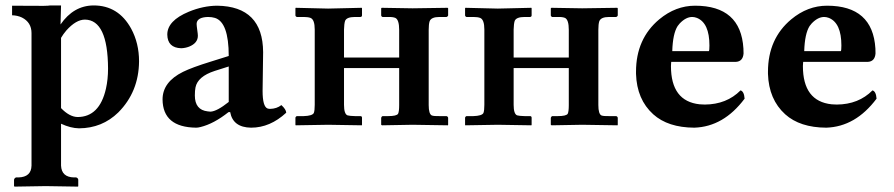

<svg xmlns="http://www.w3.org/2000/svg" viewBox="-20 -465 3323 714"><path d="M207 -324.2V-63Q237.8 -30.8 268.1 -29.8Q350.1 -29.8 374 -135.3Q381.8 -169.9 381.8 -210Q380.9 -391.1 295.9 -392.1Q262.7 -392.1 226.6 -351.6Q215.3 -338.4 207 -324.2ZM97.2 150.9V-341.8Q97.2 -381.8 61.5 -399.9Q44.9 -407.7 24.9 -408.2V-443.8Q49.8 -443.8 91.8 -443.4Q156.2 -442.4 167 -444.8H207L205.1 -374Q253.4 -444.3 328.1 -444.8Q420.4 -444.8 467.8 -358.4Q497.1 -304.2 497.1 -236.8Q496.1 -123.5 419.9 -46.9Q359.9 11.7 273.9 12.2Q242.7 11.7 207 -4.9V150.9Q209 193.8 254.9 194.8H263.2Q270 196.8 271 203.1V227.1L270 229Q269 229 149.9 227.1L34.2 229L32.2 227.1V203.1Q34.2 196.3 40 194.8H48.8Q96.2 193.4 97.2 150.9Z M835.9 -48.3 829.6 -47.9Q775.4 -4.9 726.1 7.3Q716.3 9.8 709.5 9.8Q585.4 8.3 584.5 -95.2Q584.5 -160.2 660.6 -197.8Q694.3 -214.4 763.7 -235.8L830.6 -256.8Q830.6 -382.3 779.3 -398.4Q768.1 -401.9 753.4 -401.9Q714.8 -400.9 711.4 -379.4Q710.4 -373.5 715.3 -339.8Q715.8 -335 715.8 -332Q715.8 -304.7 683.1 -291.5Q668.9 -286.1 653.8 -285.6Q603 -287.1 602.1 -336.4Q602.1 -388.2 682.1 -421.4Q735.4 -443.4 787.6 -443.8Q957.5 -441.4 958.5 -271L956.5 -127Q956.5 -68.4 975.1 -61.5Q980 -60.1 984.4 -60.1Q1008.8 -60.5 1026.4 -74.2Q1043.9 -58.1 1044.4 -45.9Q984.4 9.8 913.6 9.8Q846.2 8.8 835.9 -48.3ZM830.6 -217.8 778.3 -201.2Q715.3 -180.7 707 -140.1Q704.6 -128.4 704.6 -109.9Q704.6 -56.2 752.4 -50.8Q757.8 -50.3 762.7 -49.8Q786.6 -50.8 830.6 -85.9Z M1150.4 -355Q1150.4 -392.1 1134.8 -398.4Q1125.5 -401.9 1109.4 -401.9H1083.5Q1079.1 -403.8 1078.6 -407.2V-434.1L1079.6 -436L1200.2 -433.1L1325.2 -436L1326.2 -434.1V-408.2Q1326.2 -402.3 1320.3 -401.9H1300.3Q1269 -401.9 1263.2 -387.2Q1259.8 -376.5 1259.3 -355V-251H1464.4V-354Q1464.4 -391.6 1450.2 -398.4Q1440.9 -402.3 1423.3 -401.9H1402.3Q1397.9 -403.8 1397.5 -407.2V-434.1L1399.4 -436L1514.2 -434.1L1644.5 -436L1646.5 -434.1V-407.2Q1644.5 -402.8 1640.6 -401.9H1614.3Q1583.5 -401.9 1577.6 -385.7Q1574.2 -375 1574.2 -354V-74.2Q1574.2 -41 1585.9 -35.6Q1593.8 -32.7 1614.3 -33.2H1640.6Q1645.5 -31.7 1646.5 -26.9V-1L1645.5 1L1514.2 -1L1400.4 1L1397.5 -1V-26.9Q1398.9 -31.7 1402.3 -33.2H1423.3Q1455.1 -33.2 1460.4 -42Q1464.4 -50.3 1464.4 -74.2V-211.9H1259.3V-75.2Q1259.3 -41.5 1272 -36.1Q1279.8 -33.7 1300.3 -33.2H1320.3Q1326.2 -33.2 1326.2 -26.9V-1L1325.2 1L1200.2 -1L1079.6 1L1078.6 -1V-27.8Q1080.1 -31.7 1083.5 -33.2H1109.4Q1141.6 -34.2 1147 -44.9Q1150.4 -53.7 1150.4 -75.2Z M1781.2 -355Q1781.2 -392.1 1765.6 -398.4Q1756.3 -401.9 1740.2 -401.9H1714.4Q1710 -403.8 1709.5 -407.2V-434.1L1710.4 -436L1831.1 -433.1L1956.1 -436L1957 -434.1V-408.2Q1957 -402.3 1951.2 -401.9H1931.2Q1899.9 -401.9 1894 -387.2Q1890.6 -376.5 1890.1 -355V-251H2095.2V-354Q2095.2 -391.6 2081.1 -398.4Q2071.8 -402.3 2054.2 -401.9H2033.2Q2028.8 -403.8 2028.3 -407.2V-434.1L2030.3 -436L2145 -434.1L2275.4 -436L2277.3 -434.1V-407.2Q2275.4 -402.8 2271.5 -401.9H2245.1Q2214.4 -401.9 2208.5 -385.7Q2205.1 -375 2205.1 -354V-74.2Q2205.1 -41 2216.8 -35.6Q2224.6 -32.7 2245.1 -33.2H2271.5Q2276.4 -31.7 2277.3 -26.9V-1L2276.4 1L2145 -1L2031.2 1L2028.3 -1V-26.9Q2029.8 -31.7 2033.2 -33.2H2054.2Q2085.9 -33.2 2091.3 -42Q2095.2 -50.3 2095.2 -74.2V-211.9H1890.1V-75.2Q1890.1 -41.5 1902.8 -36.1Q1910.6 -33.7 1931.2 -33.2H1951.2Q1957 -33.2 1957 -26.9V-1L1956.1 1L1831.1 -1L1710.4 1L1709.5 -1V-27.8Q1710.9 -31.7 1714.4 -33.2H1740.2Q1772.5 -34.2 1777.8 -44.9Q1781.2 -53.7 1781.2 -75.2Z M2480 -274.9H2616.2Q2618.2 -277.8 2618.2 -295.9Q2618.2 -379.4 2571.8 -398.4Q2562.5 -401.9 2554.2 -401.9Q2530.8 -401.9 2507.8 -377.9Q2503.4 -372.6 2500 -368.2Q2481.9 -339.8 2480 -274.9ZM2733.9 -128.9Q2747.1 -125 2749 -98.1Q2670.9 6.3 2562 9.8Q2463.9 9.3 2409.2 -40Q2348.1 -95.2 2345.2 -190.4Q2345.2 -194.8 2345.2 -198.2Q2345.2 -320.8 2431.6 -393.1Q2492.7 -443.8 2564.9 -443.8Q2734.9 -443.8 2744.6 -284.7Q2745.1 -274.9 2745.1 -266.1Q2742.7 -236.3 2716.3 -234.9H2476.1Q2476.1 -232.4 2475.6 -228.5Q2475.1 -222.2 2475.1 -219.2Q2475.1 -88.4 2582 -77.1Q2591.3 -76.2 2601.1 -76.2Q2682.1 -76.7 2733.9 -128.9Z M2970.7 -274.9H3106.9Q3108.9 -277.8 3108.9 -295.9Q3108.9 -379.4 3062.5 -398.4Q3053.2 -401.9 3044.9 -401.9Q3021.5 -401.9 2998.5 -377.9Q2994.1 -372.6 2990.7 -368.2Q2972.7 -339.8 2970.7 -274.9ZM3224.6 -128.9Q3237.8 -125 3239.7 -98.1Q3161.6 6.3 3052.7 9.8Q2954.6 9.3 2899.9 -40Q2838.9 -95.2 2835.9 -190.4Q2835.9 -194.8 2835.9 -198.2Q2835.9 -320.8 2922.4 -393.1Q2983.4 -443.8 3055.7 -443.8Q3225.6 -443.8 3235.4 -284.7Q3235.8 -274.9 3235.8 -266.1Q3233.4 -236.3 3207 -234.9H2966.8Q2966.8 -232.4 2966.3 -228.5Q2965.8 -222.2 2965.8 -219.2Q2965.8 -88.4 3072.8 -77.1Q3082 -76.2 3091.8 -76.2Q3172.9 -76.7 3224.6 -128.9Z"/></svg>

Font: Linux Libertine O
Style: Bold
Weight: 700
Designer: Philipp H. Poll
Foundry: Philipp H. Poll
Version: Version 5.0.0